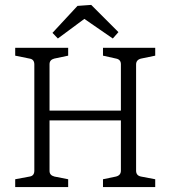

<svg xmlns="http://www.w3.org/2000/svg" viewBox="-20 -763 695 783"><path d="M613 -536 555 -524Q535 -519 535 -500V-67Q535 -47 555 -43L613 -32V0H400V-32L453 -43Q473 -48 473 -67V-272H182V-66Q182 -48 202 -43L258 -32V0H42V-32L101 -43Q120 -46 120 -67V-500Q120 -521 101 -524L42 -536V-568H258V-536L201 -524Q182 -519 182 -501V-312H473V-501Q473 -520 454 -524L400 -536V-568H613ZM194 -629 296 -739 352 -743 463 -632 440 -606 324 -686 216 -606Z"/></svg>

Font: Rasa Light
Style: Regular
Weight: 300
Designer: Anna Giedrys (Yrsa+Rasa design), David Brezina (Yrsa art-direction, Rasa art-direction, design)
Foundry: Rosetta Type Foundry
Version: Version 2.004